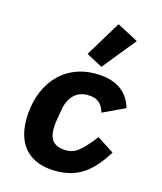

<svg xmlns="http://www.w3.org/2000/svg" viewBox="-120 -894 840 994"><g transform="rotate(15 300.0 -397.0)"><path d="M273.1 12.1C397 12.1 464.8 -47.9 533 -155.9L442.1 -214.8C369 -119 339.1 -105.1 296.9 -105.1C230.8 -105.1 206 -141 206 -193.9C206 -209.9 208.1 -229 209.9 -241.1L220.2 -301.1C231.9 -372.9 274.1 -410.9 331 -410.9C388.8 -410.9 410.2 -383.9 424 -340.9L543 -397C521 -475.1 460.9 -528.1 343 -528.1C159.1 -528.1 57.2 -382.1 57.2 -206C57.2 -67.8 133.2 12.1 273.1 12.1ZM275.9 -616.1 362.2 -570 505 -746.1 391 -806.1Z"/></g></svg>

Font: Margiela Mono Italic Bold It
Style: Regular
Weight: 700
Designer: Mike Abbink, Paul van der Laan, Pieter van Rosmalen
Foundry: Bold Monday
Version: Version 2.003 2021